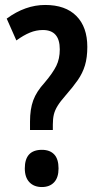

<svg xmlns="http://www.w3.org/2000/svg" viewBox="-20 -744 390 774"><path d="M101 -254Q101 -304 114 -339.5Q127 -375 160 -411Q193 -450 207 -478.5Q221 -507 221 -545Q221 -623 153 -623Q126 -623 100.5 -612.5Q75 -602 46 -581L7 -669Q82 -724 162 -724Q244 -724 288 -679.5Q332 -635 332 -555Q332 -512 322.5 -480.5Q313 -449 293.5 -421Q274 -393 245 -360Q223 -335 212 -317Q201 -299 197 -282Q193 -265 193 -242V-220H101ZM80 -65Q80 -140 149 -140Q181 -140 198.5 -121.5Q216 -103 216 -65Q216 -28 198 -9Q180 10 149 10Q117 10 98.5 -9.5Q80 -29 80 -65Z"/></svg>

Font: Noto Sans Lao Looped UI ExCd SmBd
Style: Regular
Weight: 600
Width: 2
Designer: Mark Frömberg, Ben Mitchell
Foundry: The Fontpad Ltd
Version: Version 1.001